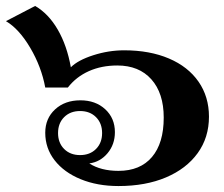

<svg xmlns="http://www.w3.org/2000/svg" viewBox="-57 -615 752 645"><path d="M95 -169Q95 -217 128 -247.5Q161 -278 213 -278Q264 -278 296.5 -248Q329 -218 329 -171Q329 -130 304.5 -100.5Q280 -71 243 -66Q282 -41 341 -41Q414 -41 453.5 -87.5Q493 -134 493 -220Q493 -302 451.5 -348.5Q410 -395 337 -395Q284 -395 241.5 -376Q199 -357 171 -321H95Q82 -391 44.5 -454.5Q7 -518 -37 -544L61 -595Q106 -569 137 -515.5Q168 -462 181 -389Q205 -413 256.5 -429.5Q308 -446 360 -446Q446 -446 510.5 -418.5Q575 -391 610 -340.5Q645 -290 645 -223Q645 -153 607 -100.5Q569 -48 500.5 -19Q432 10 341 10Q270 10 214 -13Q158 -36 126.5 -76.5Q95 -117 95 -169ZM286 -168Q286 -201 265.5 -221.5Q245 -242 212 -242Q179 -242 158.5 -221.5Q138 -201 138 -168Q138 -135 158.5 -114.5Q179 -94 212 -94Q245 -94 265.5 -114.5Q286 -135 286 -168Z"/></svg>

Font: Fahkwang
Style: Bold
Weight: 700
Designer: Suppakit Chalermlarp | Katatrad Co.,Ltd.
Foundry: Cadson Demak Co.,Ltd.
Version: Version 1.000; ttfautohint (v1.6)